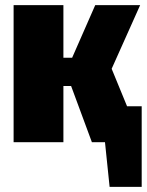

<svg xmlns="http://www.w3.org/2000/svg" viewBox="-20 -554 572 748"><path d="M475 -140H532V174H407L389 0H338L257 -219H227V0H33V-534H227V-329H261L351 -534H526L415 -286Z"/></svg>

Font: Fira Sans Condensed Black
Style: Regular
Weight: 900
Width: 3
Designer: Carrois Corporate & Edenspiekermann AG
Foundry: Carrois Corporate GbR & Edenspiekermann AG
Version: Version 4.203